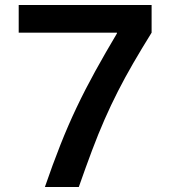

<svg xmlns="http://www.w3.org/2000/svg" viewBox="-20 -750 683 770"><path d="M160 0Q191 -90 222 -168.5Q253 -247 287.5 -319.5Q322 -392 362 -464.5Q402 -537 449 -616V-619H55V-730H588V-619Q547 -553 514 -496Q481 -439 453 -384Q425 -329 399.5 -271Q374 -213 349 -146.5Q324 -80 296 0Z"/></svg>

Font: M PLUS 1 SemiBold
Style: Regular
Weight: 600
Designer: Coji Morishita
Foundry: UNDERFOREST DESIGN
Version: Version 1.001